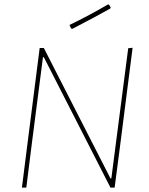

<svg xmlns="http://www.w3.org/2000/svg" viewBox="-20 -856 680 876"><path d="M473 -836 478 -834 485 -822 483 -817Q416 -779 309 -724L304 -727L297 -742Q388 -786 473 -836ZM585 -638 526 -176 503 0H484L180 -595H176L125 -199L100 0H80L104 -190L161 -637H180L484 -42H488L565 -636Z"/></svg>

Font: Alegreya Sans Thin
Style: Italic
Weight: 100
Italic angle: -7°
Designer: Juan Pablo del Peral
Foundry: Huerta Tipografica
Version: Version 2.007